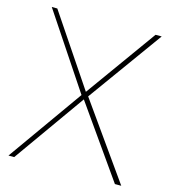

<svg xmlns="http://www.w3.org/2000/svg" viewBox="-109 -818 803 906"><g transform="rotate(15 292.5 -365.0)"><path d="M569 -730 307 -367 567 0H536L291 -348L44 0H16L275 -365L32 -730H59L291 -385L539 -730Z"/></g></svg>

Font: Nacelle Thin
Style: Regular
Weight: 100
Designer: Sora Sagano
Foundry: Sora Sagano
Version: Version 1.000;FEAKit 1.0